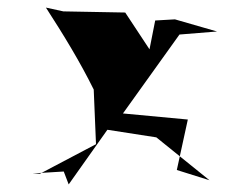

<svg xmlns="http://www.w3.org/2000/svg" viewBox="-20 -584 600 506"><path d="M66 -127 148 -132 161 -98 263 -242 392 -222 532 -109 446 -136 475 -269 304 -285 453 -493 552 -501 441 -533 389 -530 374 -454 310 -551 147 -554 101 -564C147 -493 191 -421 227 -348L233 -204L85 -126Z"/></svg>

Font: Asimov Silicon
Style: Regular
Weight: 400
Designer: Google
Version: Version 2.000980; 2014